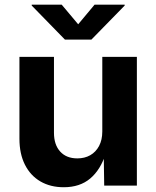

<svg xmlns="http://www.w3.org/2000/svg" viewBox="-20 -787 663 814"><path d="M250.3 6.8Q193.8 6.8 151.4 -17.8Q109 -42.5 85.7 -88.7Q62.4 -134.9 62.4 -198.7V-545.9H208.8V-224.2Q208.8 -173.3 235.2 -144.4Q261.5 -115.5 307.8 -115.5Q339 -115.5 362.7 -129Q386.5 -142.6 400.1 -168.3Q413.7 -194 413.7 -229.8V-545.9H560.3V0H421.8L419.7 -136.3H428.3Q406.6 -67.5 362.6 -30.3Q318.6 6.8 250.3 6.8ZM241.7 -767.1 311.5 -684 380.8 -767.1H508.6V-763.5L367.5 -619.1H255.3L114.4 -763.5V-767.1Z"/></svg>

Font: Inter Variable LoSnoCo
Style: Regular
Weight: 400
Designer: Rasmus Andersson
Foundry: rsms
Version: Version 4.000;git-a52131595; featfreeze: case,dlig,ss01,ss02